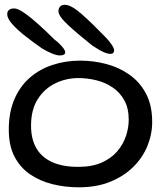

<svg xmlns="http://www.w3.org/2000/svg" viewBox="-20 -753 696 798"><path d="M307.5 25.5Q250.5 25.5 198.2 12.5Q146 -0.5 105 -28.5Q64 -56.5 40.2 -102.2Q16.5 -148 16.5 -214Q16.5 -286.5 39.8 -340.5Q63 -394.5 103.8 -430Q144.5 -465.5 198.5 -483.2Q252.5 -501 313.5 -501Q368 -501 421 -487.2Q474 -473.5 517.2 -443.2Q560.5 -413 586.5 -364.5Q612.5 -316 612.5 -246Q612.5 -195 592.8 -146.5Q573 -98 534.2 -59.5Q495.5 -21 438.8 2.2Q382 25.5 307.5 25.5ZM305 -59.5Q362.5 -59.5 402.5 -77.2Q442.5 -95 467.2 -124Q492 -153 503.5 -187.5Q515 -222 515 -255.5Q515 -303 496.8 -336Q478.5 -369 448.2 -389.5Q418 -410 381 -419.2Q344 -428.5 305.5 -428.5Q255 -428.5 210 -406.8Q165 -385 137 -341.2Q109 -297.5 109 -230Q109 -175.5 131 -137.2Q153 -99 196.8 -79.2Q240.5 -59.5 305 -59.5ZM228.5 -522.5Q216 -522.5 195.8 -530.8Q175.5 -539 155 -551.5Q119 -576.5 85.5 -602.8Q52 -629 31 -652.8Q10 -676.5 10 -694Q10 -706 17.8 -712Q25.5 -718 38.5 -718Q54.5 -718 82.2 -698.5Q110 -679 142.8 -649.2Q175.5 -619.5 206.5 -588.5Q216.5 -581.5 226.5 -571.8Q236.5 -562 243.8 -552.2Q251 -542.5 251 -535.5Q251 -528.5 244.8 -525.5Q238.5 -522.5 228.5 -522.5ZM438.5 -529Q429.5 -529 417 -533.8Q404.5 -538.5 390.5 -546.8Q376.5 -555 362.5 -564.5Q301 -613.5 262 -649.8Q223 -686 223 -706.5Q223 -718.5 229.8 -725.8Q236.5 -733 249.5 -733Q276 -733 319.5 -694.5Q363 -656 419.5 -597.5Q432 -585 443.2 -568.8Q454.5 -552.5 454.5 -543Q454.5 -537 450.5 -533Q446.5 -529 438.5 -529Z"/></svg>

Font: Gluten Light
Style: Regular
Weight: 300
Designer: Tyler Finck
Foundry: Etcetera Type Company
Version: Version 1.300